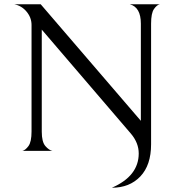

<svg xmlns="http://www.w3.org/2000/svg" viewBox="-20 -708 840 901"><path d="M689 -597V-31Q689 67 638.5 120Q588 173 505 173Q631 118 631 12Q631 -37 595 -80L176 -569V-90Q176 -42 193 -22.5Q210 -3 226 0H85Q99 -3 113.5 -22.5Q128 -42 128 -91V-591Q128 -625 105 -653Q82 -681 47 -688H171L641 -141V-597Q641 -674 589 -688H730Q716 -685 702.5 -665.5Q689 -646 689 -597Z"/></svg>

Font: BellefairVN
Style: Regular
Weight: 400
Designer: Nick Shinn, Liron Lavi Turkenic
Foundry: Shinntype
Version: Version 1.003